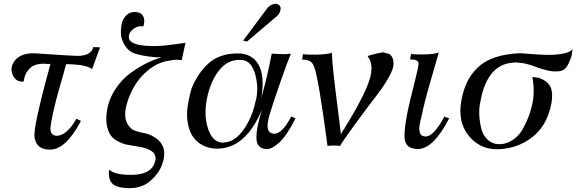

<svg xmlns="http://www.w3.org/2000/svg" viewBox="-20 -757 2990 996"><path d="M499 -511Q496 -504 492 -492Q488 -480 478.5 -455.5Q469 -431 464 -415L458 -399Q447 -407 428.5 -412.5Q410 -418 392.5 -420Q375 -422 359 -423Q343 -424 333 -424H323Q323 -423 312 -384Q301 -345 285 -289Q269 -233 262 -200Q239 -105 242 -82Q246 -55 271 -53Q297 -51 325 -74.5Q353 -98 376 -141L400 -130Q320 22 237 19Q172 19 160 -40Q154 -67 174 -158.5Q194 -250 218 -337.5Q242 -425 242 -426Q232 -424 216.5 -426Q201 -428 178.5 -424Q156 -420 141 -408Q108 -381 103 -334Q63 -330 46 -368Q29 -408 57 -443Q91 -485 168 -480Q341 -468 381 -467Q453 -467 464 -513L473 -512Q482 -512 490 -512Z M942 -535 923 -445Q914 -446 899.5 -447Q885 -448 846.5 -440.5Q808 -433 777 -413Q694 -361 653 -261.5Q612 -162 642 -113Q658 -87 678.5 -79.5Q699 -72 730 -66Q761 -60 789 -40Q855 6 820 99Q803 144 760 181.5Q717 219 652 219Q570 219 553 182Q547 171 545.5 156Q544 141 545 132L547 123Q573 150 660 150Q758 150 781 92Q807 28 720 8Q709 5 682 1Q655 -3 636 -7Q617 -11 593.5 -23Q570 -35 556.5 -52Q543 -69 535.5 -101Q528 -133 534 -177Q543 -240 578 -293.5Q613 -347 659.5 -380Q706 -413 746 -432Q786 -451 818 -459Q748 -460 686 -477Q637 -490 615 -547Q603 -572 609 -619.5Q615 -667 648 -687Q657 -693 672.5 -694.5Q688 -696 703 -690.5Q718 -685 725 -668Q732 -651 724 -620Q694 -625 669.5 -605Q645 -585 649 -559Q657 -517 785 -518Q809 -518 848.5 -522.5Q888 -527 915 -531Z M1513 -143Q1468 -54 1430 -19Q1392 16 1366 16Q1323 16 1313 -19Q1301 -65 1339 -188Q1254 14 1106 14Q1057 14 1019.5 -10.5Q982 -35 966 -76Q941 -141 956 -221Q963 -260 970.5 -287Q978 -314 1000.5 -352.5Q1023 -391 1058 -425Q1117 -480 1214 -480Q1289 -479 1321.5 -421Q1354 -363 1336 -250Q1365 -353 1390 -480L1389 -479Q1464 -473 1489 -479Q1475 -447 1434 -330Q1393 -213 1377 -157Q1353 -74 1392 -65Q1439 -52 1491 -153ZM1305 -228Q1324 -293 1305 -367.5Q1286 -442 1234 -446Q1160 -452 1111.5 -385.5Q1063 -319 1049 -218Q1039 -141 1063.5 -78Q1088 -15 1141 -17V-18Q1197 -20 1241.5 -81.5Q1286 -143 1305 -228ZM1431 -728Q1439 -717 1433.5 -699.5Q1428 -682 1415 -672L1262 -542L1241 -546L1370 -719Q1382 -731 1399.5 -736Q1417 -741 1431 -728Z M2021 -419Q2019 -397 2000 -362Q1981 -327 1961 -299Q1941 -271 1901 -219Q1890 -205 1885 -198Q1759 -29 1744 0H1742Q1740 0 1737.5 -0.5Q1735 -1 1731 -1.5Q1727 -2 1722.5 -2Q1718 -2 1713 -2Q1690 -2 1679 0Q1632 -355 1610 -409Q1601 -434 1585.5 -441Q1570 -448 1547 -448L1552 -477Q1557 -473 1614.5 -473.5Q1672 -474 1702 -483Q1702 -452 1709.5 -381.5Q1717 -311 1730 -210.5Q1743 -110 1748 -61Q1899 -300 1906 -385Q1908 -402 1906.5 -415Q1905 -428 1902 -437.5Q1899 -447 1895 -453.5Q1891 -460 1889 -463L1887 -466L1898 -470Q1909 -473 1926.5 -477.5Q1944 -482 1958 -484Q1961 -487 1972 -484.5Q1983 -482 1995 -478.5Q2007 -475 2015 -459Q2023 -443 2021 -419Z M2310 -143Q2228 16 2148 16Q2085 16 2079 -38Q2074 -98 2110 -247Q2115 -267 2127.5 -317Q2140 -367 2146 -394Q2152 -421 2151 -430Q2148 -449 2107 -449L2113 -478Q2118 -474 2172.5 -474.5Q2227 -475 2256 -484Q2190 -260 2175 -192Q2173 -180 2168.5 -161.5Q2164 -143 2161.5 -132Q2159 -121 2156.5 -107Q2154 -93 2155 -84.5Q2156 -76 2158.5 -67.5Q2161 -59 2167.5 -54.5Q2174 -50 2185 -49Q2209 -48 2234 -75.5Q2259 -103 2285 -152Z M2950 -502Q2949 -491 2946.5 -475Q2944 -459 2930 -428.5Q2916 -398 2896 -391Q2884 -387 2869.5 -386.5Q2855 -386 2843 -387.5Q2831 -389 2815 -393Q2799 -397 2790.5 -399.5Q2782 -402 2769 -406.5Q2756 -411 2754 -412Q2705 -431 2665 -432V-433Q2583 -435 2536 -382Q2489 -329 2472 -229Q2464 -196 2466.5 -157Q2469 -118 2478 -85Q2487 -52 2512.5 -30Q2538 -8 2575 -9Q2613 -11 2644.5 -34Q2676 -57 2695 -93Q2714 -129 2725 -160Q2736 -191 2742 -221Q2755 -283 2742 -357Q2763 -357 2782 -350.5Q2801 -344 2818.5 -329Q2836 -314 2841.5 -288.5Q2847 -263 2841 -224Q2820 -109 2745 -48.5Q2670 12 2570 17Q2474 22 2413 -51Q2352 -124 2374 -239Q2384 -292 2404 -333Q2424 -374 2459 -407.5Q2494 -441 2549 -459.5Q2604 -478 2678 -481Q2683 -481 2726.5 -477.5Q2770 -474 2810.5 -472.5Q2851 -471 2893.5 -477.5Q2936 -484 2950 -502Z"/></svg>

Font: GFS Artemisia
Style: Italic
Weight: 400
Italic angle: -12°
Designer: Takis Katsoulidis and George D. Matthiopoulos
Foundry: George Matthiopoulos and Takis Katsoulidis
Version: Version 1.0